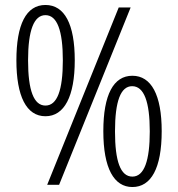

<svg xmlns="http://www.w3.org/2000/svg" viewBox="-20 -744 716 773"><path d="M163 -724C85 -724 46 -645 46 -501C46 -357 86 -276 163 -276C239 -276 281 -356 281 -501C281 -647 240 -724 163 -724ZM506 -714H458L170 0H218ZM163 -683C210 -683 233 -621 233 -501C233 -380 210 -319 163 -319C116 -319 93 -380 93 -501C93 -623 117 -683 163 -683ZM513 -439C437 -439 396 -363 396 -216C396 -66 439 9 513 9C588 9 631 -66 631 -216C631 -362 589 -439 513 -439ZM512 -397C560 -397 583 -334 583 -215C583 -98 561 -33 513 -33C465 -33 443 -95 443 -215C443 -337 466 -397 512 -397Z"/></svg>

Font: Noto Sans Armenian Condensed Light
Style: Regular
Weight: 300
Width: 3
Designer: Monotype Design Team
Foundry: Monotype Imaging Inc.
Version: Version 2.008